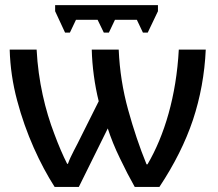

<svg xmlns="http://www.w3.org/2000/svg" viewBox="-20 -735 857 755"><path d="M196.8 -714.8V-690.9L235.8 -606.9H254.9L278.8 -657.2H363.8L388.2 -606.9H408.2L432.1 -657.2H518.1L542 -606.9H561L601.1 -690.9V-714.8ZM683.1 -540C673.3 -356.9 626.5 -202.1 560.1 -88.9H556.2C528.8 -155.8 504.9 -227.1 483.9 -303.2C462.9 -378.9 450.2 -458 446.8 -540H340.8C342.3 -475.1 352.1 -400.9 368.2 -336.9L298.8 -198.2C281.7 -161.6 258.8 -124.5 247.1 -90.8H244.1C227.5 -123.5 210.4 -163.1 193.4 -209C158.2 -300.8 130.4 -414.6 124 -540H18.1C20 -472.2 29.8 -405.3 47.4 -339.8C82 -208.5 137.7 -89.4 194.8 0H290L403.8 -230C416 -192.4 431.6 -153.3 451.7 -112.3C471.2 -71.3 490.7 -33.7 509.8 0H606.9C665.5 -88.4 709.5 -176.3 738.8 -263.7C767.6 -350.6 784.7 -442.9 789.1 -540Z"/></svg>

Font: Noto Reveo Sans
Style: Regular
Weight: 500
Designer: Monotype Design Team
Foundry: Monotype Imaging Inc.
Version: Version 2.007